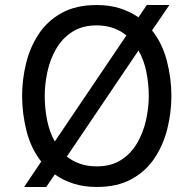

<svg xmlns="http://www.w3.org/2000/svg" viewBox="-20 -732 770 764"><path d="M76 12 144 -89Q103 -141.5 85.5 -211Q68 -280.5 68 -350Q68 -415 83.5 -479Q99 -543 133.5 -595.8Q168 -648.5 225 -680.2Q282 -712 365 -712Q416 -712 457.5 -698.8Q499 -685.5 531 -663L564 -712H654L585 -611Q626.5 -558.5 644.2 -489.2Q662 -420 662 -350Q662 -285 646.2 -221Q630.5 -157 596 -104.2Q561.5 -51.5 504.5 -19.8Q447.5 12 365 12Q313.5 12 272 -1.5Q230.5 -15 198 -38L164 12ZM365 -70Q422.5 -70 462 -95.5Q501.5 -121 525.8 -162.8Q550 -204.5 561 -253.8Q572 -303 572 -350Q572 -398 562.5 -445.5Q553 -493 531 -531L246 -109Q268.5 -91 298 -80.5Q327.5 -70 365 -70ZM198 -169 483 -591Q460 -610 430.5 -620.5Q401 -631 365 -631Q307.5 -631 267.8 -605.5Q228 -580 203.8 -538.2Q179.5 -496.5 168.8 -447Q158 -397.5 158 -350Q158 -302 167.2 -254.8Q176.5 -207.5 198 -169Z"/></svg>

Font: Overpass
Style: Regular
Weight: 400
Designer: Delve Withrington, Dave Bailey, Thomas Jockin
Foundry: Delve Fonts LLC
Version: Version 4.000